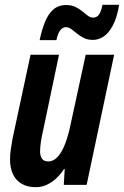

<svg xmlns="http://www.w3.org/2000/svg" viewBox="-20 -774 519 804"><path d="M129.9 9.8Q95.2 9.8 71 -4.2Q46.9 -18.1 34.4 -44.2Q22 -70.3 22 -106.9Q22 -125 25.1 -147.7Q28.3 -170.4 32.2 -191.9L107.9 -544.9H227.1L159.2 -221.2Q153.8 -198.7 150.9 -177.7Q147.9 -156.7 147.9 -140.1Q147.9 -120.6 156 -109.4Q164.1 -98.1 181.2 -98.1Q204.6 -98.1 222.4 -118.2Q240.2 -138.2 253.7 -174.3Q267.1 -210.4 276.9 -258.8L338.9 -544.9H458L342.8 0H247.1L251 -65.9H248Q232.4 -42.5 213.9 -25.6Q195.3 -8.8 174.3 0.5Q153.3 9.8 129.9 9.8ZM146 -606Q154.8 -647.9 168 -681.2Q181.2 -714.4 202.6 -733.6Q224.1 -752.9 257.3 -752.9Q279.8 -752.9 296.1 -744.9Q312.5 -736.8 324.7 -726.6Q336.9 -716.3 347.7 -708.3Q358.4 -700.2 370.1 -700.2Q384.3 -700.2 393.6 -711.7Q402.8 -723.1 409.2 -753.9H479Q469.7 -699.2 452.4 -667Q435.1 -634.8 413.6 -620.8Q392.1 -606.9 369.1 -606.9Q347.2 -606.9 331.1 -615Q314.9 -623 302.5 -633.5Q290 -644 278.8 -652.1Q267.6 -660.2 255.4 -660.2Q242.7 -660.2 232.4 -647.5Q222.2 -634.8 216.3 -606Z"/></svg>

Font: Open Sans Condensed
Style: Italic
Weight: 400
Width: 3
Italic angle: -12°
Designer: Monotype Design Team
Foundry: Monotype Imaging Inc.
Version: Version 3.000